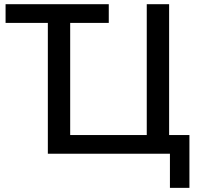

<svg xmlns="http://www.w3.org/2000/svg" viewBox="-20 -739 954 923"><path d="M796.9 164.1V0H210V-628.9H6.8V-718.8H502.9V-628.9H317.4V-89.8H685.5V-718.8H793V-89.8H890.6V164.1Z"/></svg>

Font: Min Sans Medium
Style: Regular
Weight: 500
Designer: Jinseong-Kim, NotoSansCJK, Nunito
Foundry: Jinseong-Kim
Version: Version 1.400;Glyphs 3.1.2 (3151)